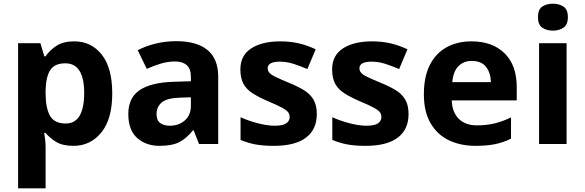

<svg xmlns="http://www.w3.org/2000/svg" viewBox="-20 -780 3167 1040"><path d="M382 -556Q474 -556 531 -484.5Q588 -413 588 -274Q588 -135 529 -62.5Q470 10 378 10Q319 10 284 -11.5Q249 -33 227 -60H219Q227 -18 227 20V240H78V-546H199L220 -475H227Q249 -508 286 -532Q323 -556 382 -556ZM334 -437Q276 -437 252.5 -401Q229 -365 227 -291V-275Q227 -196 250.5 -153.5Q274 -111 336 -111Q387 -111 411.5 -153.5Q436 -196 436 -276Q436 -437 334 -437Z M935 -557Q1045 -557 1103.5 -509.5Q1162 -462 1162 -364V0H1058L1029 -74H1025Q990 -30 951 -10Q912 10 844 10Q771 10 723 -32.5Q675 -75 675 -163Q675 -250 736 -291.5Q797 -333 919 -337L1014 -340V-364Q1014 -407 991.5 -427Q969 -447 929 -447Q889 -447 851 -435.5Q813 -424 775 -407L726 -508Q770 -531 823.5 -544Q877 -557 935 -557ZM956 -251Q884 -249 856 -225Q828 -201 828 -162Q828 -128 848 -113.5Q868 -99 900 -99Q948 -99 981 -127.5Q1014 -156 1014 -208V-253Z M1696 -162Q1696 -79 1637.5 -34.5Q1579 10 1463 10Q1406 10 1365 2.5Q1324 -5 1283 -22V-145Q1327 -125 1378 -112Q1429 -99 1468 -99Q1512 -99 1530.5 -112Q1549 -125 1549 -146Q1549 -160 1541.5 -171Q1534 -182 1509 -196Q1484 -210 1431 -232Q1380 -254 1347 -275.5Q1314 -297 1298 -327.5Q1282 -358 1282 -404Q1282 -480 1341 -518Q1400 -556 1498 -556Q1549 -556 1595 -546Q1641 -536 1690 -513L1645 -406Q1605 -423 1569 -434.5Q1533 -446 1496 -446Q1430 -446 1430 -410Q1430 -397 1438.5 -386.5Q1447 -376 1471.5 -364Q1496 -352 1544 -332Q1591 -313 1625 -292.5Q1659 -272 1677.5 -241.5Q1696 -211 1696 -162Z M2193 -162Q2193 -79 2134.5 -34.5Q2076 10 1960 10Q1903 10 1862 2.5Q1821 -5 1780 -22V-145Q1824 -125 1875 -112Q1926 -99 1965 -99Q2009 -99 2027.5 -112Q2046 -125 2046 -146Q2046 -160 2038.5 -171Q2031 -182 2006 -196Q1981 -210 1928 -232Q1877 -254 1844 -275.5Q1811 -297 1795 -327.5Q1779 -358 1779 -404Q1779 -480 1838 -518Q1897 -556 1995 -556Q2046 -556 2092 -546Q2138 -536 2187 -513L2142 -406Q2102 -423 2066 -434.5Q2030 -446 1993 -446Q1927 -446 1927 -410Q1927 -397 1935.5 -386.5Q1944 -376 1968.5 -364Q1993 -352 2041 -332Q2088 -313 2122 -292.5Q2156 -272 2174.5 -241.5Q2193 -211 2193 -162Z M2534 -556Q2647 -556 2713 -491.5Q2779 -427 2779 -308V-236H2427Q2429 -173 2464.5 -137Q2500 -101 2563 -101Q2616 -101 2659 -111.5Q2702 -122 2748 -144V-29Q2708 -9 2663.5 0.5Q2619 10 2556 10Q2474 10 2411 -20.5Q2348 -51 2312 -113Q2276 -175 2276 -269Q2276 -365 2308.5 -428.5Q2341 -492 2399 -524Q2457 -556 2534 -556ZM2535 -450Q2492 -450 2463.5 -422Q2435 -394 2430 -335H2639Q2638 -385 2613 -417.5Q2588 -450 2535 -450Z M2975 -760Q3008 -760 3032 -744.5Q3056 -729 3056 -687Q3056 -646 3032 -630Q3008 -614 2975 -614Q2941 -614 2917.5 -630Q2894 -646 2894 -687Q2894 -729 2917.5 -744.5Q2941 -760 2975 -760ZM3049 -546V0H2900V-546Z"/></svg>

Font: Noto Sans Ethiopic
Style: Bold
Weight: 700
Designer: Monotype Design Team
Foundry: Monotype Imaging Inc.
Version: Version 2.102; ttfautohint (v1.8.4.7-5d5b)